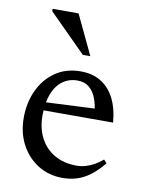

<svg xmlns="http://www.w3.org/2000/svg" viewBox="-79 -726 598 792"><g transform="rotate(10 220.0 -330.0)"><path d="M237 -436Q285.5 -436 321 -414.5Q356.5 -393 377.8 -351.8Q399 -310.5 404 -251H98L99 -284.5L356 -296.5L322 -275.5Q318.5 -311.5 307.8 -338.8Q297 -366 278 -381.2Q259 -396.5 229.5 -396.5Q194.5 -396.5 168 -377.2Q141.5 -358 126.8 -321Q112 -284 112 -230.5Q112 -175 133.8 -134.5Q155.5 -94 194.5 -72Q233.5 -50 285.5 -50Q304.5 -50 322.8 -55Q341 -60 359 -70Q377 -80 394 -94.5L406.5 -81Q381.5 -50 355.5 -29.8Q329.5 -9.5 300.5 0.2Q271.5 10 238 10Q180 10 134.8 -18.2Q89.5 -46.5 63.5 -95.5Q37.5 -144.5 37.5 -207Q37.5 -270 61.5 -322Q85.5 -374 130.2 -405Q175 -436 237 -436ZM264 -504.5H232.5L77 -660V-670H185.5Z"/></g></svg>

Font: Newsreader Text
Style: Regular
Weight: 400
Designer: Hugues Gentile
Foundry: Production Type
Version: Version 1.001